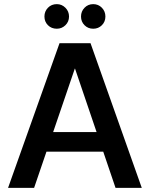

<svg xmlns="http://www.w3.org/2000/svg" viewBox="-20 -909 725 929"><path d="M19 0 268 -700H418L666 0H539L343 -577H342L145 0ZM134 -175 166 -270H511L543 -175ZM255 -770Q229 -770 212 -787Q195 -804 195 -829Q195 -854 212 -871.5Q229 -889 255 -889Q279 -889 296.5 -871.5Q314 -854 314 -829Q314 -804 296.5 -787Q279 -770 255 -770ZM431 -770Q406 -770 389 -787Q372 -804 372 -829Q372 -854 389 -871.5Q406 -889 431 -889Q456 -889 473 -871.5Q490 -854 490 -829Q490 -804 473 -787Q456 -770 431 -770Z"/></svg>

Font: DM Sans 28pt SemiBold
Style: Regular
Weight: 600
Version: Version 4.004;gftools[0.9.30]